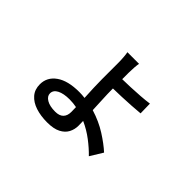

<svg xmlns="http://www.w3.org/2000/svg" viewBox="-128 -907 1257 1257"><g transform="rotate(45 500.0 -278.5)"><path d="M459 -134.8Q427.7 -141.1 394 -141.1Q339.4 -141.1 307.1 -124.5Q274.9 -107.9 274.9 -78.1Q274.9 -51.8 304 -34.4Q333 -17.1 383.8 -17.1Q422.4 -17.1 441.2 -36.4Q460 -55.7 460 -90.8ZM550.8 -627Q547.9 -614.3 545.9 -587.6Q543.9 -561 543.9 -538.1V-478Q577.1 -478.5 620.1 -480.2Q663.1 -481.9 706.8 -485.1Q750.5 -488.3 785.2 -493.2L787.1 -404.8Q752.4 -401.4 708.7 -398.7Q665 -396 621.6 -394.3Q578.1 -392.6 543.9 -392.1V-377.9Q543.9 -344.2 546.4 -295.4Q548.8 -246.6 550.8 -198.2Q630.4 -173.8 694.1 -133.3Q757.8 -92.8 799.8 -54.2L746.1 33.2Q710 -4.4 661.4 -41.5Q612.8 -78.6 556.2 -104L557.1 -60.1Q557.1 -25.9 541.7 3.7Q526.4 33.2 491.2 51.5Q456.1 69.8 396 69.8Q335.9 69.8 288.6 54.2Q241.2 38.6 213.6 6.8Q186 -24.9 186 -73.2Q186 -139.6 242.9 -179.9Q299.8 -220.2 404.8 -220.2Q430.7 -220.2 456.1 -216.8Q453.6 -261.2 451.9 -305.9Q450.2 -350.6 450.2 -384.8Q450.2 -405.3 450.2 -434.3Q450.2 -463.4 450.2 -491.5Q450.2 -519.5 450.2 -537.1Q450.2 -561.5 448 -588.4Q445.8 -615.2 442.9 -627Z"/></g></svg>

Font: Source Han Sans CN Medium
Style: Regular
Weight: 500
Designer: Ryoko NISHIZUKA  (kana, bopomofo & ideographs); Paul D. Hunt (Latin, Greek & Cyrillic); Sandoll Communications , Soo-you
Foundry: Adobe
Version: Version 2.004;hotconv 1.0.118;makeotfexe 2.5.65603